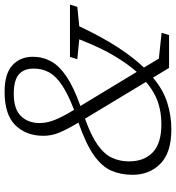

<svg xmlns="http://www.w3.org/2000/svg" viewBox="15 -772 767 837"><g transform="rotate(-90 398.5 -353.5)"><path d="M521 0 478.5 -70Q426.5 -26 369.8 -8Q313 10 253.5 10Q151.5 10 103.2 -37.8Q55 -85.5 55 -159Q55 -210.5 73 -251.8Q91 -293 140.2 -327.8Q189.5 -362.5 282.5 -395Q250 -450 237.5 -482Q225 -514 225 -548Q225 -623 271 -670Q317 -717 417 -717Q495.5 -717 532.5 -683Q569.5 -649 569.5 -594Q569.5 -551 549.8 -514.8Q530 -478.5 483.2 -447Q436.5 -415.5 355 -386.5L503.5 -141Q538.5 -180.5 574 -239.8Q609.5 -299 645.5 -391.5L559 -400L569 -432H797L787 -400L702.5 -391.5Q654.5 -290 610 -222.2Q565.5 -154.5 522.5 -109.5L561.5 -44.5L674 -32.5L664 0ZM335 -419.5 338 -414Q406.5 -440.5 445.8 -466.8Q485 -493 501.5 -522.8Q518 -552.5 518 -590Q518 -633 492.5 -655Q467 -677 408 -677Q341 -677 310.8 -645.5Q280.5 -614 280.5 -564.5Q280.5 -534 293.2 -500.8Q306 -467.5 335 -419.5ZM113.5 -174.5Q113.5 -108.5 152.8 -71Q192 -33.5 275.5 -33.5Q329.5 -33.5 374 -49.2Q418.5 -65 460 -100.5L299.5 -366.5Q224.5 -339.5 184.2 -310.5Q144 -281.5 128.8 -248Q113.5 -214.5 113.5 -174.5Z"/></g></svg>

Font: Newsreader Caption Light
Style: Italic
Weight: 300
Italic angle: -17°
Designer: Hugues Gentile
Foundry: Production Type
Version: Version 1.001